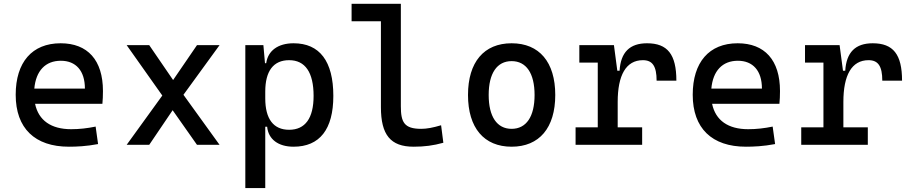

<svg xmlns="http://www.w3.org/2000/svg" viewBox="-20 -752 4728 997"><path d="M337.9 9.8C377 9.8 427.7 7.8 489.3 -3.9L476.6 -94.7C433.6 -85.9 392.6 -81.1 349.6 -81.1C245.6 -81.1 180.2 -126.5 162.1 -212.9H511.7C513.7 -233.4 514.6 -254.9 514.6 -279.3C514.6 -440.4 434.6 -527.3 294.9 -527.3C146.5 -527.3 61.5 -428.7 61.5 -259.8C61.5 -85.9 161.1 9.8 337.9 9.8ZM158.2 -292C166.5 -384.3 215.8 -436.5 295.9 -436.5C374 -436.5 420.9 -384.8 420.9 -292Z M637.7 0H754.9L876.5 -179.7L1002.9 0H1120.1L932.6 -259.8L1120.1 -517.6H1002.9L878.9 -336.4L754.9 -517.6H637.7L822.8 -255.9Z M1253.9 224.6H1357.4V-93.8H1367.2C1373.5 -28.8 1424.8 9.8 1504.4 9.8C1640.1 9.8 1710.9 -80.6 1710.9 -253.9C1710.9 -433.6 1640.1 -527.3 1504.4 -527.3C1423.8 -527.3 1371.1 -488.8 1362.3 -423.8H1356L1347.7 -517.6H1253.9ZM1357.4 -241.2V-276.4C1357.4 -383.3 1399.9 -439.5 1481.4 -439.5C1564.9 -439.5 1608.4 -376 1608.4 -253.9C1608.4 -138.2 1564.9 -78.1 1481.4 -78.1C1399.9 -78.1 1357.4 -134.3 1357.4 -241.2Z M2127.9 9.8C2183.6 9.8 2229.5 3.9 2282.2 -10.7L2270.5 -101.6C2227.5 -88.9 2196.3 -83 2167 -83C2078.1 -83 2061.5 -118.2 2061.5 -200.2V-732.4H1805.7V-641.6H1958V-195.3C1958 -51.8 2007.8 9.8 2127.9 9.8Z M2636.7 9.8C2780.3 9.8 2863.3 -87.9 2863.3 -258.8C2863.3 -429.7 2780.3 -527.3 2636.7 -527.3C2493.2 -527.3 2410.2 -429.7 2410.2 -258.8C2410.2 -87.9 2493.2 9.8 2636.7 9.8ZM2636.7 -83C2560.5 -83 2517.6 -146.5 2517.6 -258.8C2517.6 -371.1 2560.5 -434.6 2636.7 -434.6C2712.9 -434.6 2755.9 -371.1 2755.9 -258.8C2755.9 -146.5 2712.9 -83 2636.7 -83Z M3187.5 -222.7C3187.5 -361.3 3230.5 -439.5 3318.4 -439.5C3368.2 -439.5 3389.6 -408.2 3389.6 -333H3492.2C3492.2 -469.7 3446.3 -527.3 3339.8 -527.3C3250 -527.3 3203.1 -480.5 3197.3 -384.8H3185.5L3168 -517.6H2988.3V-426.8H3084V-90.8H2968.8V0H3314.5V-90.8H3187.5Z M3853.5 9.8C3892.6 9.8 3943.4 7.8 4004.9 -3.9L3992.2 -94.7C3949.2 -85.9 3908.2 -81.1 3865.2 -81.1C3761.2 -81.1 3695.8 -126.5 3677.7 -212.9H4027.3C4029.3 -233.4 4030.3 -254.9 4030.3 -279.3C4030.3 -440.4 3950.2 -527.3 3810.5 -527.3C3662.1 -527.3 3577.1 -428.7 3577.1 -259.8C3577.1 -85.9 3676.8 9.8 3853.5 9.8ZM3673.8 -292C3682.1 -384.3 3731.4 -436.5 3811.5 -436.5C3889.6 -436.5 3936.5 -384.8 3936.5 -292Z M4359.4 -222.7C4359.4 -361.3 4402.3 -439.5 4490.2 -439.5C4540 -439.5 4561.5 -408.2 4561.5 -333H4664.1C4664.1 -469.7 4618.2 -527.3 4511.7 -527.3C4421.9 -527.3 4375 -480.5 4369.1 -384.8H4357.4L4339.8 -517.6H4160.2V-426.8H4255.9V-90.8H4140.6V0H4486.3V-90.8H4359.4Z"/></svg>

Font: CaskaydiaCove Nerd Font
Style: Regular
Weight: 400
Designer: Aaron Bell
Foundry: Saja Typeworks
Version: Version 2111.1;Nerd Fonts 2.3.3